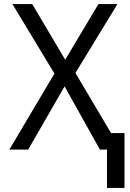

<svg xmlns="http://www.w3.org/2000/svg" viewBox="-20 -734 640 942"><path d="M524.9 -81.1H590.8V188H504.9V0H470.2L296.9 -310.1L118.2 0H25.9L247.1 -373L41 -713.9H138.2L299.8 -440.9L462.9 -713.9H556.2L350.1 -376Z"/></svg>

Font: Apple Sans Adjectives
Style: Regular
Weight: 400
Monospace: yes
Foundry: Apple Sans Adjectives
Version: Version 0.01